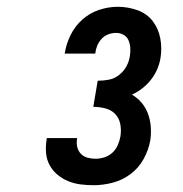

<svg xmlns="http://www.w3.org/2000/svg" viewBox="-20 -863 540 566"><path d="M256 -317Q236 -317 217 -319.5Q198 -322 181 -329Q164 -336 150 -347.5Q136 -359 127 -375Q118 -391 116 -410Q114 -429 117 -449L118 -456H207V-453Q205 -440 208 -428.5Q211 -417 219 -409Q227 -401 238.5 -398Q250 -395 262 -395Q275 -395 288.5 -399.5Q302 -404 312 -413.5Q322 -423 327.5 -436Q333 -449 335 -461Q338 -480 334.5 -497.5Q331 -515 319.5 -527Q308 -539 290.5 -543.5Q273 -548 255 -548L268 -625Q284 -625 300.5 -628Q317 -631 331 -642Q345 -653 353 -668Q361 -683 363 -699Q365 -711 364 -723Q363 -735 358.5 -745Q354 -755 344 -760.5Q334 -766 322 -766Q310 -766 298.5 -761.5Q287 -757 279 -748Q271 -739 266.5 -728Q262 -717 261 -706L260 -705H170L171 -706Q175 -733 188 -759.5Q201 -786 223 -805.5Q245 -825 272.5 -834Q300 -843 327 -843Q357 -843 385 -833Q413 -823 430 -801Q447 -779 452.5 -750Q458 -721 453 -691Q450 -674 443 -658Q436 -642 425 -628Q414 -614 400 -603Q386 -592 369 -584Q386 -574 398 -559.5Q410 -545 416.5 -527Q423 -509 424.5 -489Q426 -469 423 -449Q418 -421 403.5 -394.5Q389 -368 365 -350Q341 -332 312.5 -324.5Q284 -317 256 -317Z"/></svg>

Font: Iosevka Term Curly Oblique
Style: Bold
Weight: 700
Italic angle: -9°
Designer: Belleve Invis
Foundry: Belleve Invis
Version: Version 32.3.0